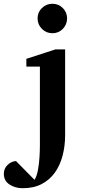

<svg xmlns="http://www.w3.org/2000/svg" viewBox="-110 -760 454 1011"><path d="M243.2 -663.1Q243.2 -630.9 220.7 -607.9Q198.2 -585 166 -585Q133.8 -585 110.8 -607.9Q87.9 -630.9 87.9 -663.1Q87.9 -695.3 110.8 -717.8Q133.8 -740.2 166 -740.2Q198.2 -740.2 220.7 -717.8Q243.2 -695.3 243.2 -663.1ZM232.9 -46.9Q232.9 7.8 219.7 59.1Q206.5 110.4 178.2 149.9Q151.4 187 109.6 209Q67.9 231 9.8 231Q-30.3 231 -60.1 211.4Q-89.8 191.9 -89.8 154.8Q-89.8 127.9 -70.6 108.9Q-51.3 89.8 -25.9 87.9L71.8 187Q83.5 168.5 89.6 136.2Q95.7 104 97.9 68.6Q100.1 33.2 100.1 4.9V-409.2H28.8V-450.2L182.1 -500H232.9Z"/></svg>

Font: Charis
Style: Bold
Weight: 700
Designer: Walt Agee, Miriam Martin, Annie Olsen, Victor Gaultney, Lorna Priest, Alan Ward, Bob Hallissy, Martin Hosken, Sharon Cor
Foundry: SIL Global
Version: Version 7.000